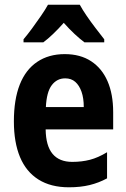

<svg xmlns="http://www.w3.org/2000/svg" viewBox="-20 -786 537 816"><path d="M255 -556Q321 -556 367 -526Q413 -496 437 -441Q461 -386 461 -309V-236H174Q175 -166 203.5 -132Q232 -98 287 -98Q328 -98 362.5 -107Q397 -116 435 -139V-28Q400 -9 361 0.5Q322 10 273 10Q196 10 143.5 -23Q91 -56 65 -118.5Q39 -181 39 -270Q39 -363 64 -426.5Q89 -490 138 -523Q187 -556 255 -556ZM257 -453Q222 -453 200 -424Q178 -395 175 -331H336Q336 -369 326.5 -396Q317 -423 300 -438Q283 -453 257 -453ZM319 -766Q331 -744 348.5 -718.5Q366 -693 385.5 -667.5Q405 -642 423 -619V-606H339Q319 -621 296.5 -642Q274 -663 251 -689Q228 -663 205.5 -641.5Q183 -620 164 -606H80V-619Q97 -639 116.5 -665.5Q136 -692 154.5 -719Q173 -746 184 -766Z"/></svg>

Font: Noto Sans Condensed
Style: Regular
Weight: 400
Width: 3
Version: Version 2.013